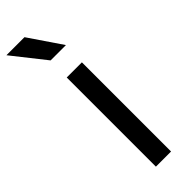

<svg xmlns="http://www.w3.org/2000/svg" viewBox="-298 -826 842 842"><g transform="rotate(-45 123.0 -404.5)"><path d="M0 0ZM90 -553H184V0H90ZM-28 -809H84L188 -656H93Z"/></g></svg>

Font: Biryani
Style: Regular
Weight: 400
Designer: Dan Reynolds and Mathieu Réguer
Foundry: Dan Reynolds and Mathieu Réguer
Version: Version 1.004; ttfautohint (v1.1) -l 5 -r 5 -G 72 -x 0 -D la